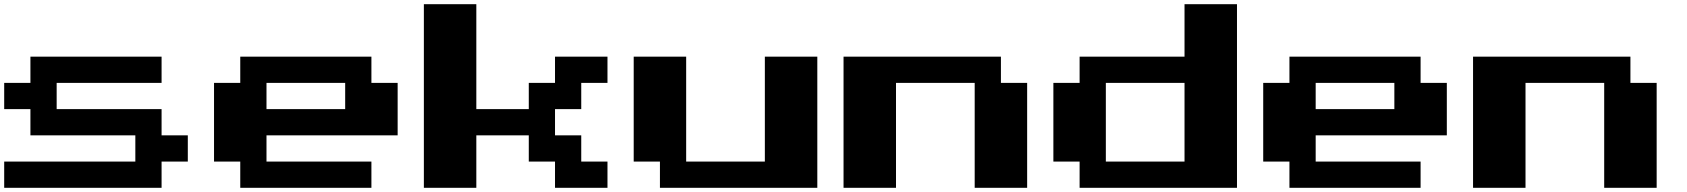

<svg xmlns="http://www.w3.org/2000/svg" viewBox="-20 -1020 8040 915"><path d="M0 -125V-250H625V-375H125V-500H0V-625H125V-750H750V-625H250V-500H750V-375H875V-250H750V-125Z M1125 -125V-250H1000V-625H1125V-750H1750V-625H1875V-375H1250V-250H1750V-125ZM1250 -500H1625V-625H1250Z M2000 -125V-1000H2250V-500H2500V-625H2625V-750H2875V-625H2750V-500H2625V-375H2750V-250H2875V-125H2625V-250H2500V-375H2250V-125Z M3125 -125V-250H3000V-750H3250V-250H3625V-750H3875V-125Z M4000 -125V-750H4750V-625H4875V-125H4625V-625H4250V-125Z M5125 -125V-250H5000V-625H5125V-750H5625V-1000H5875V-125ZM5250 -250H5625V-625H5250Z M6125 -125V-250H6000V-625H6125V-750H6750V-625H6875V-375H6250V-250H6750V-125ZM6250 -500H6625V-625H6250Z M7000 -125V-750H7750V-625H7875V-125H7625V-625H7250V-125Z"/></svg>

Font: Press Start 2P
Style: Regular
Weight: 400
Designer: CodeMan38
Foundry: CodeMan38
Version: Version 3.000